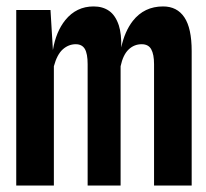

<svg xmlns="http://www.w3.org/2000/svg" viewBox="-20 -577 640 597"><path d="M30.5 0V-546H137L144.5 -421.5Q154 -478.5 183 -514.5Q217.5 -557 271 -557Q299.5 -557 319.2 -543.2Q339 -529.5 349.5 -498Q358 -471.5 357 -429.5Q367.5 -479 393 -512Q428.5 -557 487 -557Q530.5 -557 553.2 -523.2Q576 -489.5 576 -418V0H459V-377.5Q459 -408 450.2 -423.8Q441.5 -439.5 420.5 -439.5Q397 -439.5 379.8 -423Q362.5 -406.5 355 -371V0H252.5V-377.5Q252.5 -410 243.8 -424.8Q235 -439.5 215.5 -439.5Q193.5 -439.5 175.5 -423.8Q157.5 -408 147.5 -371V0Z"/></svg>

Font: Spline Sans Mono SemiBold
Style: Regular
Weight: 600
Monospace: yes
Version: Version 1.004